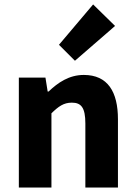

<svg xmlns="http://www.w3.org/2000/svg" viewBox="-20 -846 612 866"><path d="M65 0H212V-335C244 -366 267 -383 304 -383C346 -383 365 -361 365 -289V0H512V-308C512 -432 466 -508 358 -508C291 -508 241 -473 199 -433H195L185 -496H65ZM318 -572 499 -729 400 -826 246 -644Z"/></svg>

Font: Giro Sans Regular
Style: Bold
Weight: 700
Designer: Paul D. Hunt
Foundry: Adobe Systems Incorporated
Version: Version 1.000;PS 1.0;hotconv 1.0.88;makeotf.lib2.5.647800